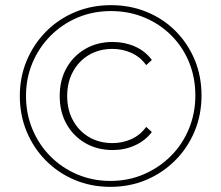

<svg xmlns="http://www.w3.org/2000/svg" viewBox="-20 -723 860 746"><path d="M409 3Q334 3 270 -24Q206 -51 158 -99.5Q110 -148 83.5 -212Q57 -276 57 -350Q57 -424 84 -488Q111 -552 159 -600.5Q207 -649 271.5 -676Q336 -703 411 -703Q486 -703 550.5 -676.5Q615 -650 662.5 -602Q710 -554 736.5 -490.5Q763 -427 763 -352Q763 -277 736 -212.5Q709 -148 660.5 -99.5Q612 -51 548 -24Q484 3 409 3ZM409 -20Q479 -20 539 -46Q599 -72 644 -117Q689 -162 714 -222.5Q739 -283 739 -352Q739 -422 714.5 -481.5Q690 -541 645.5 -585.5Q601 -630 541 -655Q481 -680 411 -680Q341 -680 281 -654.5Q221 -629 176 -583.5Q131 -538 106 -478.5Q81 -419 81 -350Q81 -281 106 -221Q131 -161 175.5 -116Q220 -71 280 -45.5Q340 -20 409 -20ZM418 -140Q358 -140 311.5 -167Q265 -194 238.5 -241Q212 -288 212 -350Q212 -412 238.5 -459Q265 -506 311.5 -533Q358 -560 418 -560Q464 -560 504 -542.5Q544 -525 570 -490L548 -470Q525 -502 490.5 -517.5Q456 -533 417 -533Q366 -533 326.5 -510Q287 -487 264 -445.5Q241 -404 241 -350Q241 -296 264 -254.5Q287 -213 326.5 -190Q366 -167 417 -167Q456 -167 490.5 -182.5Q525 -198 548 -230L570 -210Q544 -176 504 -158Q464 -140 418 -140Z"/></svg>

Font: Montserrat Thin ExtraLight
Style: Regular
Weight: 250
Version: Version 9.000